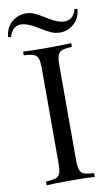

<svg xmlns="http://www.w3.org/2000/svg" viewBox="-121 -951 579 1001"><g transform="rotate(-10 169.0 -451.0)"><path d="M215.8 -602.1V-106Q215.8 -68.4 221.7 -51.3Q227.5 -34.2 244.1 -27.8Q260.7 -21.5 296.9 -20V0Q251 -2.9 167.5 -2.9Q84 -2.9 42 0V-20Q78.1 -21.5 94.7 -27.8Q111.3 -34.2 117.2 -51.3Q123 -68.4 123 -106V-602.1Q123 -639.6 117.2 -656.7Q111.3 -673.8 94.7 -680.2Q78.1 -686.5 42 -688V-708Q83 -705.1 167 -705.1Q251 -705.1 296.9 -708V-688Q260.7 -686.5 244.1 -680.2Q227.5 -673.8 221.7 -656.7Q215.8 -639.6 215.8 -602.1ZM87.4 -901.9Q113.3 -901.9 135.7 -892.1Q158.2 -881.8 203.6 -853.5Q249 -825.2 283.2 -825.2Q329.6 -825.2 345.2 -880.9L359.9 -877.9Q354.5 -813.5 301.8 -785.2Q277.3 -772.5 251 -772Q224.6 -772.5 202.1 -782.2Q180.7 -792 134.8 -820.3Q88.9 -848.6 55.2 -849.1Q8.3 -849.1 -6.8 -793L-22 -795.9Q-16.1 -860.4 36.6 -888.7Q61 -901.4 87.4 -901.9Z"/></g></svg>

Font: PlayfairDisplay-Regular
Style: Regular
Weight: 400
Designer: Claus Eggers Sørensen
Foundry: Claus Eggers Sørensen
Version: Version 1.002;PS 001.002;hotconv 1.0.70;makeotf.lib2.5.58329